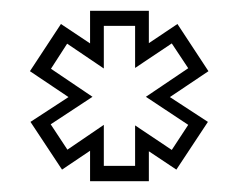

<svg xmlns="http://www.w3.org/2000/svg" viewBox="-20 -784 442 356"><path d="M147 -448V-504.5L95 -469.5L36.5 -558L107 -604L35.5 -652L93 -739.5L147 -703.5V-764H256V-704L309 -739.5L366.5 -652L295 -604L365.5 -558L307 -469.5L256 -503.5V-448ZM172.5 -476.5H230.5V-551.5L298.5 -506L329 -552.5L250.5 -604.5L329 -657.5L298.5 -703.5L230.5 -658V-736H172.5V-657L104.5 -703L74.5 -656.5L151.5 -604.5L74 -553.5L105 -506.5L172.5 -552.5Z"/></svg>

Font: Tourney Thin Light
Style: Regular
Weight: 300
Version: Version 1.015